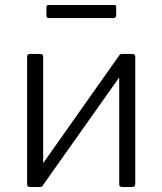

<svg xmlns="http://www.w3.org/2000/svg" viewBox="-20 -745 647 765"><path d="M152 -518V-15Q152 -6 149 -3Q146 0 137 0H101Q93 0 90.5 -2.5Q88 -5 88 -12V-518Q88 -530 98 -530H142Q152 -530 152 -518ZM519 -518V-15Q519 -6 516 -3Q513 0 504 0H468Q460 0 457.5 -2.5Q455 -5 455 -12V-518Q455 -530 465 -530H509Q519 -530 519 -518ZM457 -527 497 -496 149 -4 109 -34ZM443 -717V-684Q443 -673 430 -673H174Q169 -673 167 -676Q165 -679 165 -684V-716Q165 -725 172 -725H436Q443 -725 443 -717Z"/></svg>

Font: Libre Franklin Light
Style: Regular
Weight: 300
Designer: Pablo Impallari, Rodrigo Fuenzalida, Nhung Nguyen
Foundry: Impallari Type
Version: Version 3.000